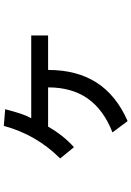

<svg xmlns="http://www.w3.org/2000/svg" viewBox="138 -726 686 1002"><g transform="rotate(-90 481.0 -225.0)"><path d="M350 98 291 19Q409 -27 467.5 -110Q526 -193 526 -317H321Q277 -239 214 -182L155 -254Q279 -378 325 -548L412 -541Q399 -491 388.5 -459.5Q378 -428 365 -405H797V-317H617Q617 -167 551 -64Q485 39 350 98Z"/></g></svg>

Font: Gmarket Sans TTF Medium
Style: Regular
Weight: 500
Designer: Creative Director : Sungho Lee; Art Director : Kiwoong Choi; Project Manager : Sori Yang, Jongwook Yoon; Font Designer :
Foundry: Sandoll Inc.
Version: Version 1.000;hotconv 1.0.109;makeotfexe 2.5.65596